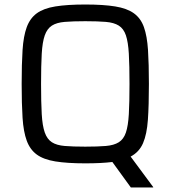

<svg xmlns="http://www.w3.org/2000/svg" viewBox="-20 -716 757 851"><path d="M358 8Q278 8 225.5 -0.5Q173 -9 143 -31Q113 -53 98.5 -92.5Q84 -132 80 -193.5Q76 -255 76 -344Q76 -433 80 -494.5Q84 -556 98.5 -595.5Q113 -635 143 -657Q173 -679 225.5 -687.5Q278 -696 358 -696Q438 -696 490.5 -687.5Q543 -679 573.5 -657Q604 -635 618 -595.5Q632 -556 636 -494.5Q640 -433 640 -344Q640 -249 635.5 -185Q631 -121 614 -81.5Q597 -42 559 -22L659 113V115H560L478 2Q453 5 423.5 6.5Q394 8 358 8ZM358 -66Q413 -66 449 -69Q485 -72 506.5 -85.5Q528 -99 538 -128.5Q548 -158 551 -210Q554 -262 554 -344Q554 -426 551 -478Q548 -530 538 -559.5Q528 -589 506.5 -602.5Q485 -616 449 -619Q413 -622 358 -622Q303 -622 267 -619Q231 -616 210 -602.5Q189 -589 178.5 -559.5Q168 -530 165 -478Q162 -426 162 -344Q162 -262 165 -210Q168 -158 178.5 -128.5Q189 -99 210 -85.5Q231 -72 267 -69Q303 -66 358 -66Z"/></svg>

Font: Saira
Style: Regular
Weight: 400
Designer: Hector Gatti with collaboration of the Omnibus-Type team
Foundry: Omnibus-Type
Version: Version 1.100; ttfautohint (v1.8.3)